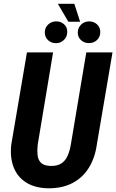

<svg xmlns="http://www.w3.org/2000/svg" viewBox="-20 -989 617 1019"><path d="M438 -710.9H577.1L494.1 -223.1Q484.4 -151.4 451.4 -98.4Q418.5 -45.4 363.8 -17.1Q309.1 11.2 234.9 10.3Q164.6 8.8 118.2 -20.8Q71.8 -50.3 52 -102.3Q32.2 -154.3 40 -222.7L123 -710.9H261.7L180.2 -222.2Q176.8 -192.9 179.2 -167.2Q181.6 -141.6 196.8 -125.7Q211.9 -109.9 246.6 -108.4Q283.2 -106.9 305.4 -121.6Q327.6 -136.2 339.1 -162.8Q350.6 -189.5 356 -222.2ZM374.5 -968.8 405.3 -873.5H342.8L287.1 -968.8ZM217.8 -816.9Q217.8 -841.8 235.1 -858.4Q252.4 -875 276.9 -875.5Q301.3 -876.5 319.3 -860.8Q337.4 -845.2 336.9 -819.3Q336.9 -794.4 319.6 -777.3Q302.2 -760.3 278.3 -759.8Q253.4 -759.3 235.6 -775.4Q217.8 -791.5 217.8 -816.9ZM392.6 -815.9Q393.1 -841.3 410.2 -858.2Q427.2 -875 452.1 -875.5Q477.1 -876 494.6 -860.1Q512.2 -844.2 512.2 -818.8Q512.2 -793.5 495.4 -777.1Q478.5 -760.7 454.1 -760.3Q429.2 -759.3 411.1 -774.9Q393.1 -790.5 392.6 -815.9Z"/></svg>

Font: Roboto Condensed
Style: Bold Italic
Weight: 700
Italic angle: -12°
Designer: Christian Robertson
Foundry: Google
Version: Version 3.0